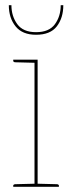

<svg xmlns="http://www.w3.org/2000/svg" viewBox="-20 -720 269 740"><path d="M113 0V-490H125V0ZM31 0V-5Q31 -7 33.5 -8.5Q36 -10 38 -10L115 -12L116 0ZM122 0 123 -12 200 -10Q202 -10 204.5 -8.5Q207 -7 207 -5V0ZM116 -490 115 -478 38 -480Q36 -480 33.5 -481.5Q31 -483 31 -485V-490ZM119 -586Q66 -586 40 -618.5Q14 -651 14 -700H24Q24 -658 46.5 -627Q69 -596 119 -596Q169 -596 191.5 -626.5Q214 -657 214 -700H224Q224 -651 199 -618.5Q174 -586 119 -586Z"/></svg>

Font: Aleo Thin
Style: Regular
Weight: 250
Designer: Alessio Laiso
Foundry: Alessio Laiso
Version: Version 2.001;gftools[0.9.29]